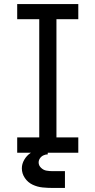

<svg xmlns="http://www.w3.org/2000/svg" viewBox="-20 -755 472 949"><path d="M65 0H367V-76H259V-660H367V-735H65V-660H174V-76H65ZM241 174H301V91H241Q225 91 210 88.5Q195 86 183 74.5Q171 63 171 48Q171 37 177.5 27.5Q184 18 194.5 13Q205 8 216 8V-22Q194 -22 171.5 -16.5Q149 -11 130.5 1.5Q112 14 100 34.5Q88 55 88 77Q88 103 103 125Q118 147 141.5 158Q165 169 190.5 171.5Q216 174 241 174Z"/></svg>

Font: Iosevka Sparkle
Style: Regular
Weight: 400
Designer: Belleve Invis
Foundry: Belleve Invis
Version: Version 4.5.0; ttfautohint (v1.8.3)